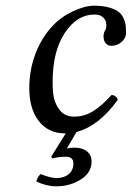

<svg xmlns="http://www.w3.org/2000/svg" viewBox="-20 -459 463 675"><path d="M212 92Q186 92 165 98L160 92L211 10H209Q147 10 113 -38Q83 -80 83 -149Q83 -214 105 -271Q127 -328 165 -368Q195 -400 237 -419.5Q279 -439 311 -439Q342 -439 364 -432.5Q386 -426 397.5 -417Q409 -408 415 -393.5Q421 -379 422 -368.5Q423 -358 423 -343Q423 -325 407.5 -311.5Q392 -298 371 -298Q363 -298 356.5 -302.5Q350 -307 347 -314.5Q344 -322 344 -330Q344 -343 349 -351Q354 -359 354 -370Q354 -385 346 -394Q338 -403 329.5 -405.5Q321 -408 312 -408Q251 -408 208 -343.5Q165 -279 165 -171Q165 -129 171 -109Q177 -89 190 -72Q208 -49 240 -49Q277 -49 308 -68.5Q339 -88 372 -125Q379 -125 385.5 -120.5Q392 -116 394 -108Q328 -16 249 5L215 63Q228 60 242 60Q269 60 285.5 73Q302 86 302 109Q302 148 264 172Q226 196 178 196Q143 196 108 179Q111 163 123 153Q158 167 178 167Q196 167 210 160.5Q224 154 231 142.5Q238 131 238 116Q238 92 212 92Z"/></svg>

Font: Linux Libertine O
Style: Italic
Weight: 400
Italic angle: -12°
Designer: Philipp H. Poll
Foundry: Philipp H. Poll
Version: Version 5.1.6